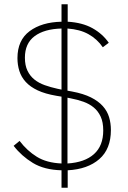

<svg xmlns="http://www.w3.org/2000/svg" viewBox="-20 -800 599 902"><path d="M269 82V0Q188 -2 134.5 -34.5Q81 -67 44 -115L72 -138Q107 -92 153 -63.5Q199 -35 269 -32V-346L245 -350Q192 -359 157 -375.5Q122 -392 101 -415Q80 -438 71 -466.5Q62 -495 62 -527Q62 -611 119 -653.5Q176 -696 269 -698V-780H298V-698Q367 -694 414.5 -667.5Q462 -641 491 -599L463 -578Q436 -617 395.5 -639.5Q355 -662 297 -666V-374L319 -370Q372 -360 407 -342.5Q442 -325 463 -301.5Q484 -278 492.5 -249.5Q501 -221 501 -189Q501 -100 446.5 -52.5Q392 -5 298 0V82ZM465 -187Q465 -226 453 -252Q441 -278 420.5 -295Q400 -312 372 -322Q344 -332 312 -338L297 -341V-32Q378 -37 421.5 -76Q465 -115 465 -187ZM97 -529Q97 -493 109 -468Q121 -443 141.5 -426.5Q162 -410 190 -400Q218 -390 250 -383L269 -379V-666Q188 -664 142.5 -630Q97 -596 97 -529Z"/></svg>

Font: IBM Plex Sans Arabic ExtraLight
Style: Regular
Weight: 200
Designer: Mike Abbink, Paul van der Laan, Pieter van Rosmalen, Wael Morcos, Khajak Apelian
Foundry: Bold Monday
Version: Version 1.1